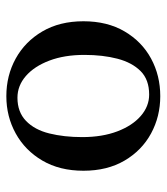

<svg xmlns="http://www.w3.org/2000/svg" viewBox="20 -535 525 605"><g transform="rotate(-90 282.5 -232.5)"><path d="M282 -475Q347 -475 400.5 -445.5Q454 -416 486 -361.5Q518 -307 518 -232Q518 -157 486 -102.5Q454 -48 400.5 -19Q347 10 282 10Q218 10 164.5 -19Q111 -48 79 -102.5Q47 -157 47 -232Q47 -307 79 -361.5Q111 -416 164.5 -445.5Q218 -475 282 -475ZM287 -25Q334 -25 361 -52Q388 -79 400 -125Q412 -171 412 -229Q412 -292 394 -339.5Q376 -387 345.5 -413.5Q315 -440 277 -440Q232 -440 204 -413Q176 -386 164.5 -339.5Q153 -293 153 -236Q153 -173 171 -125.5Q189 -78 219.5 -51.5Q250 -25 287 -25Z"/></g></svg>

Font: Brygada 1918 Medium
Style: Regular
Weight: 500
Designer: Mateusz Machalski | Borys Kosmynka | Przemek Hoffer
Foundry: NIEPODLEGLA 2018
Version: Version 3.006